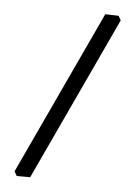

<svg xmlns="http://www.w3.org/2000/svg" viewBox="-268 -821 722 1025"><g transform="rotate(30 93.0 -308.5)"><path d="M71.3 197.3 48.8 181.6V-787.1L114.3 -815.4L136.7 -799.8V167Z"/></g></svg>

Font: Kelvinch
Style: Bold
Weight: 700
Designer: Paul James Miller
Foundry: High-Logic / Made with FontCreator
Version: Version 3.501;March 28, 2021;FontCreator 13.0.0.2683 64-bit